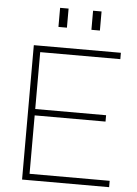

<svg xmlns="http://www.w3.org/2000/svg" viewBox="-60 -947 708 992"><g transform="rotate(5 294.0 -450.5)"><path d="M92.5 0H544V-33H128.5V-336H496V-369H128.5V-664H544V-697H92.5ZM211 -802H255V-901H211ZM382 -802H426V-901H382Z"/></g></svg>

Font: HK Grotesk ExtraLight
Style: Regular
Weight: 200
Designer: Alfredo Marco Pradil
Foundry: Hanken Design Co.
Version: Version 3.001;FEAKit 1.0